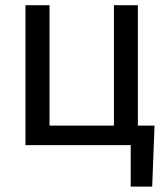

<svg xmlns="http://www.w3.org/2000/svg" viewBox="-20 -548 632 725"><path d="M76.2 -528.3H167V-73.7H410.2V-528.3H500.5V-73.7H563.5L554.7 156.7H473.6V0H76.2Z"/></svg>

Font: Mardoto
Style: Regular
Weight: 400
Designer: Christian Robertson, Vahan Hovhannisyan
Foundry: Google
Version: Version 1.000